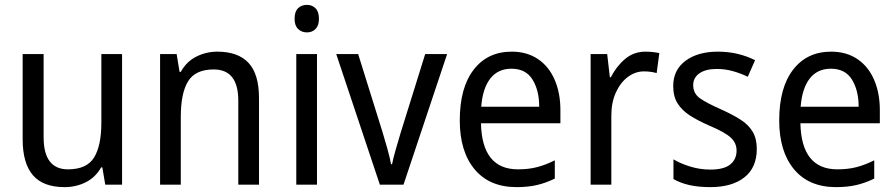

<svg xmlns="http://www.w3.org/2000/svg" viewBox="-20 -758 3677 788"><path d="M481 -536V0H412L400 -71H395Q372 -30 332 -10Q292 10 245 10Q157 10 115 -39Q73 -88 73 -186V-536H159V-195Q159 -63 259 -63Q336 -63 366 -111.5Q396 -160 396 -255V-536Z M872 -546Q957 -546 1000 -500Q1043 -454 1043 -355V0H958V-345Q958 -473 857 -473Q782 -473 752 -424.5Q722 -376 722 -278V0H637V-536H705L717 -463H722Q745 -505 785.5 -525.5Q826 -546 872 -546Z M1240 -738Q1261 -738 1275 -724Q1289 -710 1289 -681Q1289 -653 1275 -639Q1261 -625 1240 -625Q1218 -625 1203.5 -639Q1189 -653 1189 -681Q1189 -710 1203 -724Q1217 -738 1240 -738ZM1281 -536V0H1196V-536Z M1539 0 1360 -536H1450L1549 -219Q1559 -187 1569.5 -149Q1580 -111 1585 -84H1589Q1593 -105 1603.5 -142Q1614 -179 1624 -212L1725 -536H1815L1636 0Z M2080 -546Q2143 -546 2188 -515.5Q2233 -485 2256.5 -430.5Q2280 -376 2280 -306V-252H1954Q1958 -63 2106 -63Q2149 -63 2184 -72Q2219 -81 2257 -100V-25Q2220 -7 2183.5 1.5Q2147 10 2100 10Q1989 10 1928 -63Q1867 -136 1867 -264Q1867 -398 1924 -472Q1981 -546 2080 -546ZM2079 -476Q2024 -476 1992.5 -436Q1961 -396 1955 -320H2193Q2193 -387 2165.5 -431.5Q2138 -476 2079 -476Z M2629 -546Q2643 -546 2658 -544.5Q2673 -543 2686 -540L2675 -458Q2651 -465 2623 -465Q2587 -465 2556.5 -442Q2526 -419 2507.5 -378Q2489 -337 2489 -284V0H2404V-536H2472L2483 -441H2487Q2510 -486 2545.5 -516Q2581 -546 2629 -546Z M3086 -147Q3086 -70 3035 -30Q2984 10 2895 10Q2846 10 2809 1.5Q2772 -7 2744 -23V-104Q2772 -87 2812.5 -74.5Q2853 -62 2895 -62Q2951 -62 2977 -83Q3003 -104 3003 -140Q3003 -171 2979.5 -193Q2956 -215 2890 -243Q2844 -263 2811.5 -284Q2779 -305 2761 -333.5Q2743 -362 2743 -405Q2743 -471 2793.5 -508.5Q2844 -546 2926 -546Q2969 -546 3007 -537Q3045 -528 3079 -511L3049 -443Q3020 -457 2988 -466Q2956 -475 2922 -475Q2876 -475 2850.5 -457Q2825 -439 2825 -409Q2825 -375 2851.5 -355.5Q2878 -336 2944 -307Q2988 -287 3020 -266.5Q3052 -246 3069 -217.5Q3086 -189 3086 -147Z M3391 -546Q3454 -546 3499 -515.5Q3544 -485 3567.5 -430.5Q3591 -376 3591 -306V-252H3265Q3269 -63 3417 -63Q3460 -63 3495 -72Q3530 -81 3568 -100V-25Q3531 -7 3494.5 1.5Q3458 10 3411 10Q3300 10 3239 -63Q3178 -136 3178 -264Q3178 -398 3235 -472Q3292 -546 3391 -546ZM3390 -476Q3335 -476 3303.5 -436Q3272 -396 3266 -320H3504Q3504 -387 3476.5 -431.5Q3449 -476 3390 -476Z"/></svg>

Font: Noto Sans Khmer SemiCondensed
Style: Regular
Weight: 400
Width: 4
Designer: Danh Hong and the Monotype Design Team
Foundry: Monotype Imaging Inc.
Version: Version 2.004; ttfautohint (v1.8.4.7-5d5b)